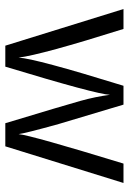

<svg xmlns="http://www.w3.org/2000/svg" viewBox="99 -584 485 723"><g transform="rotate(90 341.5 -222.5)"><path d="M14 -445H89Q186 -137 197 -50Q200 -112 303 -445H374L447 -201Q482 -75 485 -50Q490 -99 596 -445H669L531 0H444Q376 -225 360 -282.5Q344 -340 337 -394Q335 -343 231 0H152Z"/></g></svg>

Font: CMU Sans Serif
Style: Medium
Weight: 500
Version: Version 0.7.0